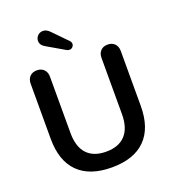

<svg xmlns="http://www.w3.org/2000/svg" viewBox="-163 -1048 1060 1180"><g transform="rotate(-20 366.5 -458.0)"><path d="M71.8 -285.2V-646Q71.8 -674.8 88.9 -692.4Q106 -710 135 -710Q164.1 -710 181.2 -692.4Q198.2 -674.8 198.2 -646V-277.8Q198.2 -187 241.2 -140.6Q284.2 -94.2 366.7 -94.2Q449.2 -94.2 492.2 -141.1Q535.2 -188 535.2 -277.8V-646Q535.2 -674.8 552 -692.4Q568.8 -710 597.9 -710Q627 -710 644 -692.4Q661.1 -674.8 661.1 -646V-285.2Q661.1 -142.1 586.2 -66.7Q511.2 8.8 366.7 8.8Q222.2 8.8 147 -66.2Q71.8 -141.1 71.8 -285.2ZM295.9 -903.8 387.2 -810.1Q397 -800.3 397 -788.6Q397 -776.9 388.4 -768.3Q379.9 -759.8 369.1 -759.8Q358.4 -759.8 351.1 -764.2L237.8 -830.1Q203.6 -848.1 204.1 -877Q204.1 -896 218 -910.4Q231.9 -924.8 253.4 -924.8Q274.9 -924.8 295.9 -903.8Z"/></g></svg>

Font: Nunito-Bold
Style: Bold
Weight: 700
Designer: Vernon Adams
Foundry: newtypography
Version: Version 3.000